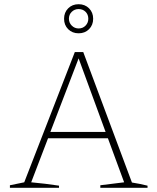

<svg xmlns="http://www.w3.org/2000/svg" viewBox="-20 -891 746 911"><path d="M606 -25Q645 -19 680 -10V0H456V-12L569 -26L492 -235H208L128 -26Q162 -23 194.5 -19Q227 -15 260 -10V0H27V-12L95 -26L335 -644H375ZM219 -265H481L353 -614ZM353 -733Q323 -733 303.5 -752.5Q284 -772 284 -802Q284 -832 303.5 -851.5Q323 -871 353 -871Q383 -871 402.5 -851.5Q422 -832 422 -802Q422 -772 402.5 -752.5Q383 -733 353 -733ZM353 -756Q373 -756 386 -769.5Q399 -783 399 -802Q399 -822 386 -835Q373 -848 353 -848Q334 -848 320.5 -835Q307 -822 307 -802Q307 -783 320.5 -769.5Q334 -756 353 -756Z"/></svg>

Font: Piazzolla SC Thin
Style: Regular
Weight: 100
Designer: Juan Pablo del Peral
Foundry: Huerta Tipografica
Version: Version 1.330